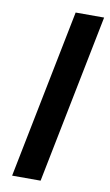

<svg xmlns="http://www.w3.org/2000/svg" viewBox="-85 -786 474 830"><g transform="rotate(10 151.5 -371.0)"><path d="M30 0 178 -742H303L155 0Z"/></g></svg>

Font: MOST Montserrat SemiBold
Style: Italic
Weight: 600
Italic angle: -11.3°
Designer: Julieta Ulanovsky
Foundry: Julieta Ulanovsky
Version: Version 8.000;March 11, 2024;FontCreator 15.0.0.2926 64-bit